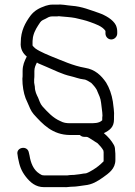

<svg xmlns="http://www.w3.org/2000/svg" viewBox="-20 -662 583 832"><path d="M429 -4V37C413 53 401 63 381 75L365 84C359 87 354 90 343 90L325 93L308 95C304 96 299 96 295 96C287 96 279 97 272 98H171C160 98 157 94 150 90C125 74 113 44 108 12L105 -1C99 -34 48 -24 56 8L58 22C65 58 72 78 92 104C111 128 134 149 171 149H258C270 150 281 147 294 147C312 147 329 143 347 141C380 138 403 123 426 107C451 89 480 70 480 31V13C480 6 480 0 479 -7C479 -16 478 -25 474 -33C463 -53 448 -70 430 -85C456 -98 474 -111 474 -145V-157C476 -174 471 -205 469 -222C464 -253 454 -281 440 -304C419 -335 392 -361 349 -368C296 -377 248 -400 202 -418L174 -430C159 -437 144 -444 132 -453L122 -463V-464L121 -465V-477C121 -482 121 -488 122 -493C122 -497 123 -502 124 -506C130 -530 142 -547 154 -565C160 -574 170 -577 178 -581C185 -585 194 -591 206 -591H228C233 -592 238 -592 242 -591C261 -589 286 -588 306 -584C327 -579 351 -574 372 -566C393 -558 423 -549 437 -528V-517C437 -503 448 -491 462 -491C476 -491 488 -503 488 -517V-525C488 -535 486 -544 482 -553C470 -577 437 -596 408 -606C372 -618 335 -634 291 -637C266 -639 250 -644 225 -642H206C197 -642 188 -640 178 -637C149 -627 129 -616 112 -594C90 -564 70 -529 70 -479C67 -450 80 -430 96 -417C86 -397 78 -380 78 -354V-338C78 -332 78 -329 77 -321C77 -290 82 -260 91 -236L99 -218C108 -198 113 -182 126 -167C164 -125 207 -77 284 -77H326C331 -72 337 -69 345 -69H352C358 -69 363 -67 367 -64C377 -58 394 -47 403 -41C413 -31 421 -22 428 -10V-9C428 -9 428 -6 429 -4ZM129 -338V-354C129 -369 134 -379 140 -391C144 -388 149 -386 154 -384L182 -372C215 -358 250 -340 286 -332C304 -328 323 -320 342 -318C356 -317 365 -308 375 -303C384 -294 398 -279 402 -266C408 -252 416 -237 418 -217C419 -203 424 -177 424 -161C423 -156 423 -150 423 -145V-141C409 -127 387 -128 365 -128H284C267 -128 255 -130 242 -137C209 -151 186 -177 164 -201C154 -212 150 -228 145 -239C139 -251 131 -266 131 -286C130 -293 129 -298 128 -304V-318C129 -325 129 -332 129 -338ZM91 -236ZM343 90ZM308 95ZM108 12ZM58 22ZM474 -33H473ZM469 -222V-223ZM440 -304ZM242 -591ZM131 -286Z"/></svg>

Font: Blanket
Style: Light
Weight: 300
Foundry: Cannot Into Space Fonts
Version: Version 0.9